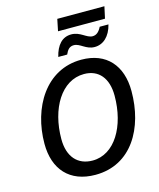

<svg xmlns="http://www.w3.org/2000/svg" viewBox="-145 -1118 1014 1228"><g transform="rotate(-15 362.0 -503.5)"><path d="M338 -939H649L666 -1017H354ZM297 -780H356C369 -810 384 -827 412 -827C453 -827 482 -781 539 -781C596 -781 642 -822 661 -898H603C588 -868 570 -851 544 -851C504 -851 474 -898 414 -898C353 -898 315 -854 297 -780ZM333 10C573 10 693 -205 693 -448C693 -618 600 -725 434 -725C199 -725 68 -505 68 -266C68 -97 162 10 333 10ZM339 -83C240 -83 180 -150 180 -267C180 -468 277 -632 427 -632C524 -632 581 -564 581 -448C581 -245 485 -83 339 -83Z"/></g></svg>

Font: Noto Sans Medium
Style: Italic
Weight: 500
Italic angle: -12°
Designer: Monotype Design Team
Foundry: Monotype Imaging Inc.
Version: Version 2.013